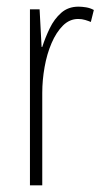

<svg xmlns="http://www.w3.org/2000/svg" viewBox="-20 -557 311 577"><path d="M216 -537Q226 -537 238.5 -535Q251 -533 262 -527L253 -491Q246 -494 236 -497Q226 -500 215 -500Q189 -500 169 -480Q149 -460 135 -427.5Q121 -395 114 -355.5Q107 -316 107 -278V0H70V-529H99L105 -416H107Q116 -444 129.5 -472Q143 -500 164 -518.5Q185 -537 216 -537Z"/></svg>

Font: Noto Sans Tamil ExtraCondensed ExtraLight
Style: Regular
Weight: 200
Width: 2
Designer: Jelle Bosma - Monotype Design Team
Foundry: Monotype Imaging Inc.
Version: Version 2.004; ttfautohint (v1.8.4.7-5d5b)